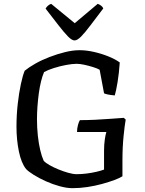

<svg xmlns="http://www.w3.org/2000/svg" viewBox="-20 -982 756 1002"><path d="M358 0Q329 0 292 -10Q255 -20 219.5 -36Q184 -52 156 -69.5Q128 -87 116 -100Q91 -131 78.5 -192Q66 -253 66 -321Q66 -381 72.5 -439Q79 -497 89 -543.5Q99 -590 109 -613Q131 -631 164.5 -650Q198 -669 238.5 -684.5Q279 -700 319.5 -710Q360 -720 395 -720Q431 -720 470.5 -711Q510 -702 546 -687.5Q582 -673 605 -656Q601 -598 593.5 -553Q586 -508 579 -484Q556 -486 542.5 -489Q529 -492 523 -495L500 -618Q488 -625 465.5 -632Q443 -639 420 -644Q397 -649 380 -649Q358 -649 325.5 -643Q293 -637 261.5 -627Q230 -617 210 -606Q201 -585 194 -556.5Q187 -528 182.5 -494.5Q178 -461 175.5 -426.5Q173 -392 173 -360Q173 -315 177.5 -273.5Q182 -232 190 -198.5Q198 -165 208 -143Q218 -132 239 -120Q260 -108 286 -97.5Q312 -87 337 -80Q362 -73 380 -73Q406 -73 433 -76.5Q460 -80 483.5 -85.5Q507 -91 523 -97V-195Q523 -228 527 -254.5Q531 -281 535 -293H382Q382 -312 387 -330Q392 -348 397 -355Q435 -355 476.5 -357Q518 -359 557.5 -362Q597 -365 626 -367L636 -358Q631 -331 625 -272.5Q619 -214 619 -144V-62Q605 -53 577 -42.5Q549 -32 512.5 -22Q476 -12 436.5 -6Q397 0 358 0ZM369 -771Q355 -771 334.5 -792Q314 -813 285 -850.5Q256 -888 218 -937Q222 -945 230 -952Q238 -959 247 -962L370 -861L490 -962Q499 -959 507.5 -952.5Q516 -946 519 -938Q480 -887 451.5 -849Q423 -811 403 -791Q383 -771 369 -771Z"/></svg>

Font: Texturina Medium 12pt
Style: Regular
Weight: 400
Version: Version 1.002